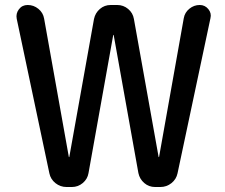

<svg xmlns="http://www.w3.org/2000/svg" viewBox="-20 -750 903 770"><path d="M178 -55 47 -675Q43 -696 56 -713Q69 -730 91 -730Q115 -730 134 -714.5Q153 -699 157 -675L256 -121Q256 -120 257 -120Q258 -120 258 -121L357 -674Q362 -698 380.5 -714Q399 -730 424 -730H450Q475 -730 494 -714Q513 -698 517 -674L616 -121Q616 -120 617 -120Q618 -120 618 -121L717 -677Q721 -700 739.5 -715Q758 -730 781 -730Q802 -730 815.5 -713.5Q829 -697 824 -677L692 -55Q687 -31 667.5 -15.5Q648 0 623 0H602Q577 0 558.5 -16Q540 -32 535 -56L436 -609Q436 -610 435 -610Q434 -610 434 -609L335 -56Q331 -32 312 -16Q293 0 268 0H247Q222 0 202.5 -15.5Q183 -31 178 -55Z"/></svg>

Font: Rounded Mplus 1c Medium
Style: Regular
Weight: 500
Version: Version 1.059.20150529